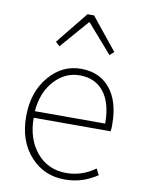

<svg xmlns="http://www.w3.org/2000/svg" viewBox="-91 -874 708 949"><g transform="rotate(10 263.5 -399.0)"><path d="M130 -60Q59 -136 59 -262Q59 -386 129 -466Q194 -540 286 -540Q379 -540 431 -477Q485 -413 485 -297V-280Q484 -270 483 -261H97Q97 -156 153 -88Q210 -20 302 -20Q381 -20 447 -68L463 -37Q444 -25 432 -19Q413 -9 396 -3Q352 13 300 13Q197 13 130 -60ZM450 -294Q450 -399 405 -454Q362 -507 286 -507Q213 -507 160 -450Q105 -391 97 -294ZM270 -811H303L433 -650L412 -631L288 -773H284L161 -631L140 -650Z"/></g></svg>

Font: Noto Sans CJK TC Thin
Style: Regular
Weight: 250
Designer: Ryoko NISHIZUKA ???? (kana & ideographs); Paul D. Hunt (Latin, Greek & Cyrillic); Wenlong ZHANG ??? (bopomofo); Sandoll 
Foundry: Adobe Systems Incorporated
Version: Version 1.004 January 19, 2016